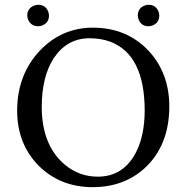

<svg xmlns="http://www.w3.org/2000/svg" viewBox="-20 -774 781 804"><path d="M94.2 -709Q94.2 -738.3 121.6 -750Q130.4 -753.9 140.1 -753.9Q170.4 -753.9 181.6 -726.1Q185.1 -717.3 185.1 -709Q185.1 -678.7 157.2 -667.5Q148.9 -664.1 140.1 -664.1Q110.4 -664.1 98.1 -690.9Q94.2 -700.2 94.2 -709ZM557.1 -709Q557.1 -739.3 585 -750.5Q593.3 -753.9 602.1 -753.9Q632.3 -753.9 643.6 -726.1Q647 -717.3 647 -709Q647 -678.7 619.1 -667.5Q610.8 -664.1 602.1 -664.1Q571.8 -664.1 560.5 -691.9Q557.1 -700.7 557.1 -709ZM355 -613.8Q261.2 -613.8 205.6 -531.2Q155.3 -454.6 154.8 -327.1Q154.8 -165.5 252 -84Q312.5 -34.2 389.2 -34.2Q495.6 -34.2 548.3 -133.8Q585.4 -204.6 585.9 -310.1Q585.9 -544.9 441.4 -599.6Q402.3 -613.8 355 -613.8ZM689 -329.1Q689 -165 585.9 -69.8Q498.5 9.3 369.1 9.8Q231.4 9.8 140.6 -81.5Q52.2 -171.9 51.8 -310.1Q51.8 -460.9 147 -562Q238.3 -657.7 368.2 -658.2Q511.2 -658.2 602.5 -561Q688.5 -468.3 689 -329.1Z"/></svg>

Font: Linux Biolinum Capitals O
Style: Small Caps
Weight: 400
Designer: Philipp H. Poll
Foundry: Philipp H. Poll
Version: Version 1.0.4